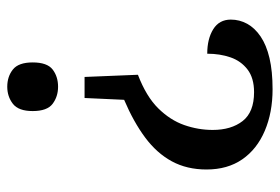

<svg xmlns="http://www.w3.org/2000/svg" viewBox="-141 -623 771 529"><g transform="rotate(90 244.5 -358.5)"><path d="M186 -353Q246 -376 278.5 -409Q311 -442 324.5 -480.5Q338 -519 338 -559Q338 -610 313.5 -641.5Q289 -673 234 -673Q195 -673 171.5 -655Q148 -637 138 -608Q128 -579 128 -544Q87 -544 60.5 -560.5Q34 -577 34 -609Q34 -633 45.5 -654Q57 -675 80.5 -691Q104 -707 140 -715.5Q176 -724 226 -724Q290 -724 340.5 -702.5Q391 -681 419 -640.5Q447 -600 447 -542Q447 -488 424.5 -446.5Q402 -405 359 -373Q316 -341 255 -315L250 -206H192ZM219 7Q191 7 171.5 -8.5Q152 -24 152 -63Q152 -103 171.5 -118Q191 -133 219 -133Q246 -133 266 -118Q286 -103 286 -63Q286 -24 266 -8.5Q246 7 219 7Z"/></g></svg>

Font: ET Text
Style: Regular
Weight: 470
Designer: Monotype Design Team
Foundry: Monotype Imaging Inc.
Version: Version 2.009